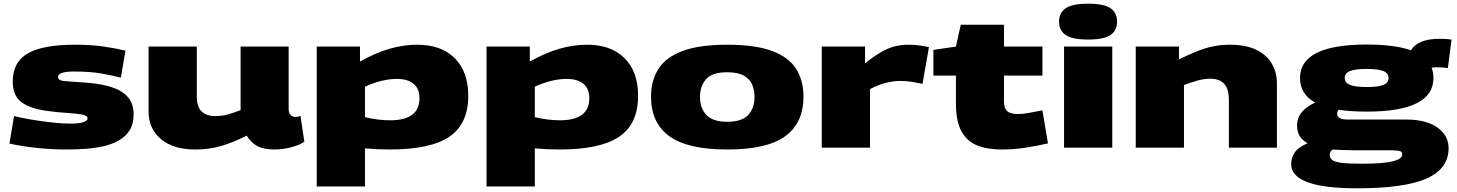

<svg xmlns="http://www.w3.org/2000/svg" viewBox="-20 -799 7885 1039"><path d="M31 -22 56 -171Q96 -161 151.5 -151.5Q207 -142 264 -136Q321 -130 363 -130Q406 -130 430 -137.5Q454 -145 454 -159Q454 -174 422.5 -179.5Q391 -185 340.5 -188Q290 -191 234 -199Q144 -211 96.5 -246Q49 -281 49 -356Q49 -464 131 -510.5Q213 -557 385 -557Q472 -557 538.5 -547.5Q605 -538 659 -525L634 -379Q590 -390 530 -401Q470 -412 380 -412Q340 -412 317 -405Q294 -398 294 -383Q294 -362 332 -360Q370 -358 456 -351Q529 -345 585 -327Q641 -309 672 -273.5Q703 -238 703 -180Q703 -128 681.5 -94Q660 -60 623 -39Q586 -18 539 -7.5Q492 3 441 6.5Q390 10 342 10Q264 10 184 2Q104 -6 31 -22Z M1035 10Q919 10 851.5 -46Q784 -102 784 -195V-547H1045V-276Q1045 -221 1071 -196Q1097 -171 1144 -171Q1179 -171 1208.5 -178.5Q1238 -186 1282 -203V-547H1542V-211Q1542 -187 1553 -176.5Q1564 -166 1579 -166Q1594 -166 1606 -172L1627 -32Q1602 -14 1555.5 -2Q1509 10 1466 10Q1407 10 1372.5 -8.5Q1338 -27 1315 -65Q1244 -29 1179 -9.5Q1114 10 1035 10Z M1694 210V-547H1928V-466Q2012 -513 2087.5 -535Q2163 -557 2238 -557Q2368 -557 2441 -484Q2514 -411 2514 -280Q2514 -129 2412 -59.5Q2310 10 2088 10Q2024 10 1955 4V210ZM2091 -148Q2250 -148 2250 -268Q2250 -319 2218 -345.5Q2186 -372 2127 -372Q2089 -372 2046.5 -362Q2004 -352 1955 -330V-165Q1988 -157 2023 -152.5Q2058 -148 2091 -148Z M2613 210V-547H2847V-466Q2931 -513 3006.5 -535Q3082 -557 3157 -557Q3287 -557 3360 -484Q3433 -411 3433 -280Q3433 -129 3331 -59.5Q3229 10 3007 10Q2943 10 2874 4V210ZM3010 -148Q3169 -148 3169 -268Q3169 -319 3137 -345.5Q3105 -372 3046 -372Q3008 -372 2965.5 -362Q2923 -352 2874 -330V-165Q2907 -157 2942 -152.5Q2977 -148 3010 -148Z M3503 -276Q3503 -363 3543 -426Q3583 -489 3673.5 -523Q3764 -557 3916 -557Q4068 -557 4158.5 -523Q4249 -489 4288.5 -426Q4328 -363 4328 -276Q4328 -134 4229.5 -62Q4131 10 3916 10Q3701 10 3602 -62Q3503 -134 3503 -276ZM3768 -275Q3768 -213 3803 -176.5Q3838 -140 3916 -140Q3994 -140 4028.5 -176.5Q4063 -213 4063 -275Q4063 -313 4049.5 -343Q4036 -373 4003.5 -390.5Q3971 -408 3916 -408Q3833 -408 3800.5 -370Q3768 -332 3768 -275Z M4661 -547V-457Q4709 -494 4746.5 -516Q4784 -538 4819.5 -547.5Q4855 -557 4898 -557Q4924 -557 4951.5 -553.5Q4979 -550 5007 -544L4972 -345Q4940 -352 4911.5 -356.5Q4883 -361 4854 -361Q4818 -361 4777 -351.5Q4736 -342 4688 -317V0H4427V-547Z M5400 10Q5323 10 5268 -12Q5213 -34 5183 -88Q5153 -142 5153 -237V-390H5031V-529L5153 -547L5179 -665H5413V-547H5621V-390H5413V-249Q5413 -213 5430.5 -197.5Q5448 -182 5488 -182Q5515 -182 5545.5 -187.5Q5576 -193 5621 -202L5651 -23Q5584 -8 5525 1Q5466 10 5400 10Z M5868 -585Q5783 -585 5747 -609.5Q5711 -634 5711 -682Q5711 -730 5747 -754.5Q5783 -779 5868 -779Q5954 -779 5989.5 -754.5Q6025 -730 6025 -682Q6025 -634 5989.5 -609.5Q5954 -585 5868 -585ZM5738 0V-547H5999V0Z M6126 0V-547H6360V-478Q6414 -504 6457.5 -521.5Q6501 -539 6544 -548Q6587 -557 6636 -557Q6724 -557 6780.5 -528.5Q6837 -500 6863.5 -452.5Q6890 -405 6890 -349V0H6630V-256Q6630 -319 6604 -346Q6578 -373 6531 -373Q6496 -373 6462 -363.5Q6428 -354 6387 -339V0Z M7322 220Q6967 220 6967 88Q6967 57 6985 28Q7003 -1 7056 -24Q7028 -39 7013.5 -62.5Q6999 -86 6999 -120Q6999 -162 7025 -192.5Q7051 -223 7097 -244Q7015 -289 7015 -377Q7015 -558 7376 -558Q7527 -558 7615 -527Q7654 -589 7769 -589Q7809 -589 7835 -585L7815 -430Q7801 -433 7784.5 -434Q7768 -435 7754 -435Q7738 -435 7727 -432Q7737 -407 7737 -377Q7737 -195 7376 -195Q7289 -195 7224 -205Q7216 -196 7216 -183Q7216 -152 7275 -152H7590Q7698 -152 7758.5 -109Q7819 -66 7819 3Q7819 113 7701 166.5Q7583 220 7322 220ZM7376 -328Q7438 -328 7466 -339.5Q7494 -351 7494 -377Q7494 -403 7466 -414.5Q7438 -426 7376 -426Q7314 -426 7285.5 -414.5Q7257 -403 7257 -377Q7257 -351 7285.5 -339.5Q7314 -328 7376 -328ZM7176 39Q7176 57 7190.5 67.5Q7205 78 7243 82.5Q7281 87 7350 87Q7466 87 7517 74Q7568 61 7568 38Q7568 27 7562.5 22Q7557 17 7538.5 15.5Q7520 14 7481 14H7310Q7278 14 7248 13Q7218 12 7191 10Q7176 21 7176 39Z"/></svg>

Font: Georama ExtraExtended ExtraBold
Style: Regular
Weight: 800
Width: 8
Designer: Jean-Baptiste Levee
Foundry: Production Type
Version: Version 1.000